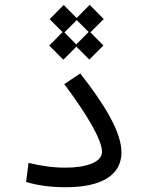

<svg xmlns="http://www.w3.org/2000/svg" viewBox="-20 -783 626 805"><path d="M255.9 2C411.6 2 489.3 -52.7 489.3 -144C489.3 -228.5 419.4 -343.8 316.4 -475.1L249.5 -430.2C347.7 -299.3 407.7 -194.8 407.7 -146.5C407.7 -101.6 338.9 -80.1 254.9 -80.1C201.2 -80.1 155.3 -86.9 99.6 -100.1L89.4 -20C141.6 -4.4 197.3 2 255.9 2ZM245.6 -532.7 300.3 -587.4 354.5 -533.2 413.6 -592.3 358.9 -647.5 415 -703.1 356 -762.7 301.3 -707.5 247.1 -762.2 188 -702.6 242.2 -648.4 186.5 -591.8ZM299.8 -596.7 250 -647 301.8 -698.7 351.6 -648.9Z"/></svg>

Font: Cascadia Code SemiLight
Style: Regular
Weight: 350
Monospace: yes
Designer: Aaron Bell
Foundry: Saja Typeworks
Version: Version 2404.023